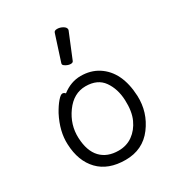

<svg xmlns="http://www.w3.org/2000/svg" viewBox="-185 -881 938 1016"><g transform="rotate(-30 284.0 -373.0)"><path d="M296 -752Q299 -764 316.5 -764Q334 -764 350.5 -754.5Q367 -745 367 -732Q367 -729 366 -727L304 -576Q301 -567 287.5 -567Q274 -567 259.5 -575Q245 -583 245 -589.5Q245 -596 246 -597ZM187 -445Q240 -486 300 -486Q360 -486 406 -457Q501 -396 508 -245Q512 -143 451.5 -62.5Q391 18 285.5 18Q180 18 122 -42.5Q64 -103 60 -207Q56 -287 101 -374Q121 -410 140 -432Q159 -454 169.5 -454Q180 -454 187 -445ZM278 -43Q327 -43 364 -69.5Q401 -96 422 -142Q443 -188 440 -258Q437 -328 402.5 -377Q368 -426 295 -426Q222 -426 172.5 -357.5Q123 -289 126.5 -207.5Q130 -126 169.5 -84.5Q209 -43 278 -43Z"/></g></svg>

Font: ToneOZ-Pinyin-WenKai-Regular
Style: Regular
Weight: 400
Designer: Fontworks Inc.
Foundry: ToneOZ
Version: Version 0.240331